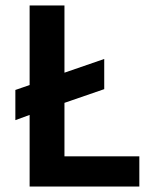

<svg xmlns="http://www.w3.org/2000/svg" viewBox="-20 -680 536 700"><path d="M88 0V-261L36 -242V-352L88 -370V-660H215V-415L360 -465V-355L215 -305V-110H488V0Z"/></svg>

Font: Bricolage Grotesque 96pt SemiBold
Style: Regular
Weight: 600
Designer: Mathieu Triay
Foundry: Atelier Triay
Version: Version 1.001; ttfautohint (v1.8.4.7-5d5b);gftools[0.9.33.de